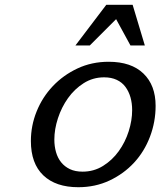

<svg xmlns="http://www.w3.org/2000/svg" viewBox="-20 -770 670 802"><path d="M109 -181Q109 -245 133 -304.5Q157 -364 200.5 -410Q244 -456 303.5 -484Q363 -512 434 -512Q528 -512 579 -463Q630 -414 630 -328Q630 -261 606.5 -199Q583 -137 540 -90.5Q497 -44 437.5 -16Q378 12 307 12Q213 12 161 -37.5Q109 -87 109 -181ZM207 -187Q207 -159 214 -134.5Q221 -110 235.5 -92Q250 -74 272 -63.5Q294 -53 325 -53Q372 -53 410.5 -77Q449 -101 476 -138.5Q503 -176 517.5 -221.5Q532 -267 532 -310Q532 -339 525 -363.5Q518 -388 504 -407Q490 -426 467.5 -436.5Q445 -447 415 -447Q368 -447 329.5 -422.5Q291 -398 264 -360Q237 -322 222 -276Q207 -230 207 -187ZM525 -580 465 -690 355 -580H295L424 -750H534L585 -580Z"/></svg>

Font: Perun
Style: Italic
Weight: 400
Italic angle: -12°
Foundry: Copyright (c) Stefan Peev, Context Ltd, 2016
Version: Version 1.027